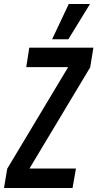

<svg xmlns="http://www.w3.org/2000/svg" viewBox="-50 -938 486 958"><path d="M-30 0 -14 -96 290 -603H81L96 -700H416L400 -602L97 -97H329L312 0ZM210 -742 293 -918H399L291 -742Z"/></svg>

Font: Georama Condensed SemiBold
Style: Italic
Weight: 600
Width: 3
Italic angle: -9°
Designer: Jean-Baptiste Levee
Foundry: Production Type
Version: Version 1.000